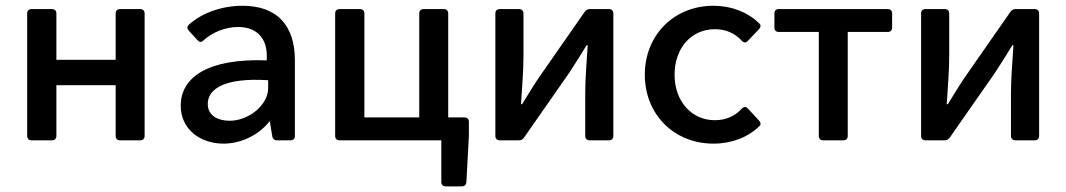

<svg xmlns="http://www.w3.org/2000/svg" viewBox="-20 -497 3776 680"><path d="M76.2 -449.2V-15.6C76.2 -5.9 82 0 91.8 0H164.1C173.8 0 179.7 -5.9 179.7 -15.6V-195.3H389.6V-15.6C389.6 -5.9 395.5 0 405.3 0H476.6C486.3 0 492.2 -5.9 492.2 -15.6V-449.2C492.2 -459 486.3 -464.8 476.6 -464.8H405.3C395.5 -464.8 389.6 -459 389.6 -449.2V-285.2H179.7V-449.2C179.7 -459 173.8 -464.8 164.1 -464.8H91.8C82 -464.8 76.2 -459 76.2 -449.2Z M838.9 -476.6C764.6 -476.6 692.4 -450.2 647.5 -408.2C641.6 -402.3 642.6 -394.5 649.4 -387.7L679.7 -354.5C686.5 -346.7 694.3 -346.7 701.2 -354.5C731.4 -381.8 777.3 -401.4 823.2 -401.4C893.6 -401.4 926.8 -356.4 924.8 -294.9V-283.2C715.8 -291 620.1 -222.7 620.1 -123C620.1 -37.1 691.4 11.7 771.5 11.7C834 11.7 896.5 -18.6 934.6 -67.4H935.5L944.3 -14.6C945.3 -5.9 952.1 0 960.9 0H1008.8C1018.6 0 1024.4 -5.9 1024.4 -15.6V-283.2C1024.4 -407.2 960.9 -476.6 838.9 -476.6ZM793 -69.3C755.9 -69.3 715.8 -85 715.8 -128.9C715.8 -181.6 774.4 -222.7 929.7 -212.9V-184.6C929.7 -126 862.3 -69.3 793 -69.3Z M1567.4 -81.1V-449.2C1567.4 -459 1561.5 -464.8 1551.8 -464.8H1480.5C1470.7 -464.8 1464.8 -459 1464.8 -449.2V-81.1H1270.5V-449.2C1270.5 -459 1264.6 -464.8 1254.9 -464.8H1182.6C1172.9 -464.8 1167 -459 1167 -449.2V-15.6C1167 -5.9 1172.9 0 1182.6 0H1543V147.5C1543 157.2 1548.8 163.1 1558.6 163.1H1615.2C1625 163.1 1630.9 158.2 1631.8 147.5L1640.6 -14.6V-65.4C1640.6 -75.2 1634.8 -81.1 1625 -81.1Z M1734.4 -449.2V-15.6C1734.4 -5.9 1740.2 0 1750 0H1817.4C1825.2 0 1831.1 -2.9 1835.9 -9.8L1996.1 -239.3C2013.7 -265.6 2041 -309.6 2057.6 -336.9H2061.5C2057.6 -277.3 2052.7 -216.8 2052.7 -168V-15.6C2052.7 -5.9 2058.6 0 2068.4 0H2136.7C2146.5 0 2152.3 -5.9 2152.3 -15.6V-449.2C2152.3 -459 2146.5 -464.8 2136.7 -464.8H2069.3C2061.5 -464.8 2055.7 -461.9 2050.8 -455.1L1891.6 -226.6C1873 -200.2 1846.7 -156.2 1829.1 -127.9H1825.2C1829.1 -186.5 1834 -249 1834 -297.9V-449.2C1834 -459 1828.1 -464.8 1818.4 -464.8H1750C1740.2 -464.8 1734.4 -459 1734.4 -449.2Z M2506.8 11.7C2571.3 11.7 2628.9 -10.7 2668.9 -49.8C2675.8 -55.7 2674.8 -62.5 2668 -70.3L2628.9 -112.3C2622.1 -120.1 2614.3 -120.1 2606.4 -111.3C2583 -85.9 2550.8 -71.3 2511.7 -71.3C2429.7 -71.3 2369.1 -137.7 2369.1 -232.4C2369.1 -327.1 2428.7 -393.6 2511.7 -393.6C2550.8 -393.6 2583 -378.9 2606.4 -353.5C2614.3 -344.7 2622.1 -344.7 2628.9 -352.5L2668 -393.6C2674.8 -401.4 2675.8 -408.2 2668 -415C2627.9 -454.1 2570.3 -476.6 2506.8 -476.6C2367.2 -476.6 2263.7 -373 2263.7 -232.4C2263.7 -91.8 2367.2 11.7 2506.8 11.7Z M2879.9 -383.8V-15.6C2879.9 -5.9 2885.7 0 2895.5 0H2966.8C2976.6 0 2982.4 -5.9 2982.4 -15.6V-383.8H3124C3133.8 -383.8 3139.6 -389.6 3139.6 -399.4V-449.2C3139.6 -459 3133.8 -464.8 3124 -464.8H2738.3C2728.5 -464.8 2722.7 -459 2722.7 -449.2V-399.4C2722.7 -389.6 2728.5 -383.8 2738.3 -383.8Z M3242.2 -449.2V-15.6C3242.2 -5.9 3248 0 3257.8 0H3325.2C3333 0 3338.9 -2.9 3343.8 -9.8L3503.9 -239.3C3521.5 -265.6 3548.8 -309.6 3565.4 -336.9H3569.3C3565.4 -277.3 3560.5 -216.8 3560.5 -168V-15.6C3560.5 -5.9 3566.4 0 3576.2 0H3644.5C3654.3 0 3660.2 -5.9 3660.2 -15.6V-449.2C3660.2 -459 3654.3 -464.8 3644.5 -464.8H3577.1C3569.3 -464.8 3563.5 -461.9 3558.6 -455.1L3399.4 -226.6C3380.9 -200.2 3354.5 -156.2 3336.9 -127.9H3333C3336.9 -186.5 3341.8 -249 3341.8 -297.9V-449.2C3341.8 -459 3335.9 -464.8 3326.2 -464.8H3257.8C3248 -464.8 3242.2 -459 3242.2 -449.2Z"/></svg>

Font: Ed Sans Neue Medium
Style: Regular
Weight: 500
Designer: Stephen Hutchings
Version: Version 1.004;PS 001.004;hotconv 1.0.88;makeotf.lib2.5.64775